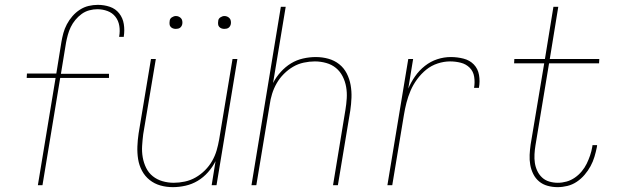

<svg xmlns="http://www.w3.org/2000/svg" viewBox="-20 -763 2540 791"><path d="M136 0 209 -442H90L91 -460H212L233 -590Q236 -608 241 -626.5Q246 -645 255.5 -663Q265 -681 278.5 -696.5Q292 -712 309 -723Q326 -734 345 -738.5Q364 -743 383 -743Q409 -743 432.5 -735Q456 -727 471 -708Q486 -689 490 -664Q494 -639 490 -613V-611H471V-613Q475 -635 471.5 -656.5Q468 -678 455.5 -694Q443 -710 423 -717.5Q403 -725 381 -725Q365 -725 348 -720.5Q331 -716 316.5 -705.5Q302 -695 290.5 -681Q279 -667 271.5 -651.5Q264 -636 259.5 -619.5Q255 -603 252 -587L231 -459H429V-442H228L155 0Z M692 8Q665 8 640.5 1Q616 -6 596.5 -21.5Q577 -37 565 -59.5Q553 -82 549 -107.5Q545 -133 546 -159.5Q547 -186 551 -213L602 -520H622L570 -210Q567 -186 565.5 -162Q564 -138 568 -115Q572 -92 582 -71.5Q592 -51 609.5 -37Q627 -23 649.5 -16.5Q672 -10 696 -10Q718 -10 741.5 -15Q765 -20 786 -32Q807 -44 824.5 -61.5Q842 -79 854 -100Q866 -121 872.5 -143.5Q879 -166 883 -189L938 -520H958L872 0H852L868 -99Q856 -75 837 -53.5Q818 -32 794.5 -18Q771 -4 744.5 2Q718 8 692 8ZM904 -644Q898 -644 892.5 -646Q887 -648 883 -652.5Q879 -657 878.5 -663.5Q878 -670 879 -676Q879 -681 881.5 -685Q884 -689 888 -691.5Q892 -694 896 -695.5Q900 -697 905 -697Q911 -697 916.5 -694.5Q922 -692 926 -687.5Q930 -683 931 -676.5Q932 -670 931 -664Q930 -659 927.5 -655Q925 -651 921.5 -648.5Q918 -646 913.5 -645Q909 -644 904 -644ZM704 -644Q698 -644 692.5 -646Q687 -648 683 -652.5Q679 -657 678.5 -663.5Q678 -670 679 -676Q679 -681 681.5 -685Q684 -689 688 -691.5Q692 -694 696 -695.5Q700 -697 705 -697Q711 -697 716.5 -694.5Q722 -692 726 -687.5Q730 -683 731 -676.5Q732 -670 731 -664Q730 -659 727.5 -655Q725 -651 721.5 -648.5Q718 -646 713.5 -645Q709 -644 704 -644Z M1016 0 1137 -735H1157L1105 -421Q1117 -445 1136.5 -466.5Q1156 -488 1179 -502Q1202 -516 1228.5 -522Q1255 -528 1281 -528Q1308 -528 1333 -521Q1358 -514 1377.5 -498.5Q1397 -483 1408.5 -460.5Q1420 -438 1424.5 -412.5Q1429 -387 1428 -360.5Q1427 -334 1423 -307L1372 0H1352L1403 -310Q1407 -334 1408.5 -358Q1410 -382 1406 -405Q1402 -428 1391.5 -448.5Q1381 -469 1364 -483Q1347 -497 1324 -503.5Q1301 -510 1277 -510Q1255 -510 1231.5 -505Q1208 -500 1187.5 -488Q1167 -476 1149.5 -458.5Q1132 -441 1120 -420Q1108 -399 1101 -376.5Q1094 -354 1091 -331L1036 0Z M1576 0 1662 -520H1682L1662 -398Q1673 -424 1690 -448.5Q1707 -473 1730.5 -491.5Q1754 -510 1781.5 -519Q1809 -528 1837 -528Q1864 -528 1889.5 -521.5Q1915 -515 1932 -497.5Q1949 -480 1953.5 -454Q1958 -428 1953 -401H1933Q1937 -424 1933.5 -446.5Q1930 -469 1915 -484Q1900 -499 1878.5 -504.5Q1857 -510 1834 -510Q1809 -510 1783 -501.5Q1757 -493 1736 -476Q1715 -459 1698.5 -436.5Q1682 -414 1671.5 -389.5Q1661 -365 1654.5 -339.5Q1648 -314 1644 -289L1596 0Z M2277 8Q2256 8 2236 2.5Q2216 -3 2201 -15.5Q2186 -28 2177 -46Q2168 -64 2164.5 -84Q2161 -104 2162 -125Q2163 -146 2166 -167L2222 -502H2098L2099 -520H2225L2260 -735H2280L2245 -520H2449L2448 -502H2242L2186 -164Q2183 -146 2182 -127.5Q2181 -109 2183.5 -92Q2186 -75 2193.5 -59Q2201 -43 2213.5 -31.5Q2226 -20 2243 -15Q2260 -10 2278 -10Q2296 -10 2314 -15Q2332 -20 2348 -31Q2364 -42 2376.5 -57Q2389 -72 2397 -88.5Q2405 -105 2411 -122.5Q2417 -140 2420 -158L2421 -165H2440L2439 -157Q2435 -137 2429 -117Q2423 -97 2413 -78.5Q2403 -60 2388.5 -43Q2374 -26 2356 -14Q2338 -2 2317.5 3Q2297 8 2277 8Z"/></svg>

Font: Iosevka Thin Oblique
Style: Regular
Weight: 100
Italic angle: -9°
Monospace: yes
Designer: Belleve Invis
Foundry: Belleve Invis
Version: Version 32.5.0; ttfautohint (v1.8.4)